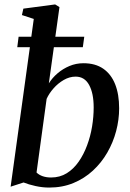

<svg xmlns="http://www.w3.org/2000/svg" viewBox="-20 -837 588 867"><path d="M200.5 -460.5Q216 -485.5 240 -506Q264 -526.5 293.8 -539Q323.5 -551.5 357 -551.5Q410.5 -551.5 446.2 -526.8Q482 -502 500 -456.5Q518 -411 518 -348Q518 -296.5 504.5 -245.2Q491 -194 464.5 -148Q438 -102 399.5 -66.5Q361 -31 311.5 -10.5Q262 10 202 10Q171.5 10 140 3Q108.5 -4 86.5 -13L28 6L132.5 -751.5L79 -769L85.5 -798L229 -817L248.5 -805ZM145 -58Q156 -47 173 -41.2Q190 -35.5 210.5 -35.5Q250.5 -35.5 281.5 -54.8Q312.5 -74 335.2 -106.8Q358 -139.5 373.2 -180.5Q388.5 -221.5 395.8 -265.8Q403 -310 403 -352Q403 -415.5 382.5 -453.2Q362 -491 321.5 -491Q294 -491 268 -476Q242 -461 221.8 -438Q201.5 -415 190.5 -390.5ZM64 -671H360.5L354 -624H58Z"/></svg>

Font: Merriweather 60pt Medium
Style: Italic
Weight: 500
Italic angle: -7.8°
Version: Version 2.101